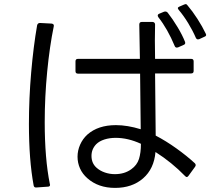

<svg xmlns="http://www.w3.org/2000/svg" viewBox="-20 -880 1040 936"><path d="M945 -688Q939 -688 935 -695Q920 -730 897.5 -767Q875 -804 851 -832Q847 -838 847 -840Q847 -845 855 -848L878 -858Q884 -860 885 -860Q890 -860 894 -854Q918 -826 942.5 -788Q967 -750 983 -716Q985 -712 985 -710Q985 -704 977 -701L951 -689Q949 -688 945 -688ZM842 -648Q835 -648 832 -655Q797 -739 752 -796Q749 -801 749 -804Q749 -810 756 -813L780 -823Q782 -824 786 -824Q792 -824 797 -819Q822 -787 845.5 -748Q869 -709 882 -676Q883 -674 883 -671Q883 -664 875 -661L848 -649Q846 -648 842 -648ZM360 -593H662L659 -760Q659 -773 671 -773H724Q729 -773 732.5 -769.5Q736 -766 736 -761L735 -683L736 -593H912Q924 -593 924 -581V-534Q924 -522 912 -522H736L739 -219Q789 -193 840 -156.5Q891 -120 930 -84Q934 -80 934 -75Q934 -72 931 -67L899 -23Q895 -17 890 -17Q887 -17 882 -22Q818 -88 738 -139Q731 -57 677.5 -10.5Q624 36 541 36Q459 36 406 -11Q382 -32 370 -59Q358 -86 358 -116Q358 -146 370.5 -174.5Q383 -203 406 -224Q458 -270 545 -270Q601 -270 666 -250L663 -521H360Q348 -521 348 -533V-581Q348 -593 360 -593ZM155 34Q146 34 144 24Q121 -100 121 -276Q121 -400 132 -527Q143 -654 161 -757Q164 -768 175 -768L232 -765Q245 -763 242 -751Q222 -654 210 -530.5Q198 -407 198 -285Q198 -107 223 17L224 21Q224 30 213 30L157 34ZM544 -208Q514 -208 489 -200Q464 -192 449 -177Q426 -153 426 -120Q426 -84 451 -62Q468 -47 491.5 -39Q515 -31 540 -31Q587 -31 620 -55Q648 -75 657.5 -105Q667 -135 667 -179Q604 -208 544 -208Z"/></svg>

Font: LINE Seed JP_TTF Regular
Style: Regular
Weight: 400
Designer: LINE & Fontrix & Fontworks
Version: Version 1.002